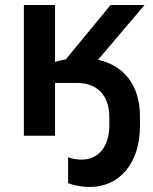

<svg xmlns="http://www.w3.org/2000/svg" viewBox="-20 -540 609 764"><path d="M306 95C284 95 268 92 251 86V189C278 199 309 204 337 204C457 204 537 108 537 -39V-76C537 -202 472 -280 370 -302L555 -520H420L242 -304C227 -301 212 -298 199 -293V-520H75V0H199V-210H286C362 -210 415 -166 415 -73V-42C415 43 372 95 306 95Z"/></svg>

Font: Fixel Display SemiBold
Style: Regular
Weight: 600
Designer: AlfaBravo + MacPaw
Foundry: Kyrylo Tkachov, Marchela Mozhyna, Serhii Makarenko, Maria Weinstein, Zakhar Kryvoshyya
Version: Version 1.211